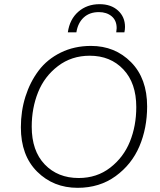

<svg xmlns="http://www.w3.org/2000/svg" viewBox="-20 -890 768 920"><path d="M305 -735Q314 -798 355.5 -834Q397 -870 457 -870Q512 -870 545.5 -839.5Q579 -809 579 -761Q579 -748 576 -735H537Q539 -749 539 -755Q539 -792 515 -812Q491 -832 454 -832Q409 -832 381 -806Q353 -780 346 -735ZM352 10Q236 10 158 -67.5Q80 -145 80 -280Q80 -358 102 -427.5Q124 -497 165 -551.5Q206 -606 271 -638Q336 -670 416 -670Q531 -670 608 -592Q685 -514 685 -380Q685 -276 648 -189Q611 -102 534 -46Q457 10 352 10ZM357 -37Q444 -37 508 -86.5Q572 -136 602.5 -211.5Q633 -287 633 -377Q633 -492 571 -557.5Q509 -623 410 -623Q323 -623 258 -573.5Q193 -524 162.5 -448Q132 -372 132 -283Q132 -167 194.5 -102Q257 -37 357 -37Z"/></svg>

Font: Elaine Sans Light
Style: Italic
Weight: 300
Italic angle: -13°
Designer: Wei Huang
Foundry: Wei Huang
Version: Version 2.001;December 24, 2019;FontCreator 12.0.0.2547 64-b